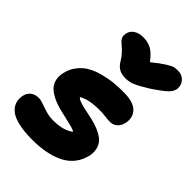

<svg xmlns="http://www.w3.org/2000/svg" viewBox="-244 -926 1044 1044"><g transform="rotate(45 278.0 -403.5)"><path d="M496.1 -816.9Q526.4 -816.9 545.7 -796.4Q564.9 -775.9 563 -746.1Q561.5 -725.6 542.7 -705.1Q523.9 -684.6 456.1 -639.2Q404.3 -607.4 378.2 -596.2Q352.1 -585 323.2 -585Q291 -585 271.5 -596.7Q252 -608.4 237.8 -632.8Q226.1 -652.8 211.2 -668.9Q196.3 -685.1 185.5 -693.8Q174.8 -702.6 165.5 -711.7Q156.2 -720.7 152.8 -731.9Q149.4 -743.2 152.8 -758.8Q157.2 -783.2 179.4 -797.6Q201.7 -812 231.9 -812Q270.5 -812 297.9 -796.6Q325.2 -781.2 355 -741.2Q398.9 -776.9 427 -794.2Q455.1 -811.5 466.6 -814.2Q478 -816.9 496.1 -816.9ZM200.2 9.8Q137.2 9.8 93 -0.7Q48.8 -11.2 26.6 -30Q4.4 -48.8 -2.9 -71.8Q-10.3 -94.7 -4.9 -122.1Q0.5 -147.5 18.6 -162.1Q36.6 -176.8 65.9 -176.8Q81.5 -176.8 102.3 -168.9Q123 -161.1 149.9 -153.1Q176.8 -145 206.1 -145Q285.6 -145 327.1 -178.2Q319.3 -184.6 297.6 -190.4Q275.9 -196.3 250.2 -201.9Q224.6 -207.5 194.8 -214.8Q165 -222.2 139.2 -233.9Q113.3 -245.6 93.3 -262Q73.2 -278.3 64.7 -304.2Q56.2 -330.1 63 -362.8Q70.8 -401.9 93.8 -431.9Q116.7 -461.9 147 -479.2Q177.2 -496.6 217.3 -507.3Q257.3 -518.1 294.7 -521.7Q332 -525.4 374 -524.9Q445.3 -524.4 475.1 -493.7Q504.9 -462.9 495.1 -415Q489.3 -388.7 472.2 -373.3Q455.1 -357.9 431.2 -357.9Q414.6 -357.9 391.8 -360.8Q369.1 -363.8 346.2 -363.8Q261.7 -363.8 220.2 -337.9Q225.6 -329.1 244.9 -322.3Q264.2 -315.4 289.6 -310.3Q314.9 -305.2 344.2 -298.8Q373.5 -292.5 400.4 -281.7Q427.2 -271 448.2 -255.6Q469.2 -240.2 479 -214.1Q488.8 -188 482.9 -153.8Q473.6 -110.4 449 -78.4Q424.3 -46.4 386.7 -27.3Q349.1 -8.3 302.7 0.7Q256.3 9.8 200.2 9.8Z"/></g></svg>

Font: Shantell Sans Normal
Style: Italic
Weight: 800
Italic angle: -11.31°
Designer: Stephen Nixon, Anya Danilova, Shantell Martin
Foundry: Arrow Type
Version: Version 1.006;[559af2be0]